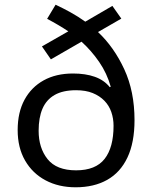

<svg xmlns="http://www.w3.org/2000/svg" viewBox="-20 -785 645 815"><path d="M216 -765Q248 -750 280.5 -732Q313 -714 342 -693L457 -760L495 -706L396 -649Q464 -585 507.5 -491Q551 -397 551 -275Q551 -180 521 -116.5Q491 -53 435 -21.5Q379 10 301 10Q229 10 173.5 -19.5Q118 -49 86.5 -103.5Q55 -158 55 -233Q55 -308 84 -361.5Q113 -415 165.5 -444Q218 -473 290 -473Q343 -473 382.5 -459Q422 -445 446 -415L450 -417Q434 -474 401 -522Q368 -570 326 -608L196 -533L158 -588L270 -652Q249 -666 226 -679.5Q203 -693 180 -705ZM303 -402Q247 -402 212 -382Q177 -362 160.5 -324Q144 -286 144 -230Q144 -157 182 -109.5Q220 -62 303 -62Q386 -62 424 -110.5Q462 -159 462 -251Q462 -282 452.5 -309.5Q443 -337 423 -357.5Q403 -378 373.5 -390Q344 -402 303 -402Z"/></svg>

Font: Noto Sans Cherokee
Style: Regular
Weight: 400
Designer: Monotype Design Team
Foundry: Monotype Imaging Inc.
Version: Version 2.001